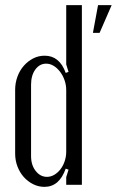

<svg xmlns="http://www.w3.org/2000/svg" viewBox="-20 -720 455 748"><path d="M247 -59 236 -63Q211 8 153 8Q130 8 109 -2.5Q88 -13 72.5 -30.5Q57 -48 48 -71.5Q39 -95 39 -122V-370Q39 -397 48 -421.5Q57 -446 73 -464Q89 -482 109.5 -492.5Q130 -503 154 -503Q212 -503 236 -436L247 -440L238 -469V-700H299V0H238V-30ZM342 -592 362 -700H415L368 -592ZM238 -369Q238 -389 231.5 -407.5Q225 -426 214 -440.5Q203 -455 189 -463.5Q175 -472 160 -472Q134 -472 117.5 -449Q101 -426 101 -390V-112Q101 -77 119 -54Q137 -31 163 -31Q178 -31 191.5 -39Q205 -47 215.5 -60.5Q226 -74 232 -92Q238 -110 238 -129Z"/></svg>

Font: Moniqa Paragraph
Style: Regular
Weight: 400
Designer: Rajesh Rajput
Foundry: Rajesh Rajput
Version: Version 1.000